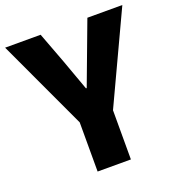

<svg xmlns="http://www.w3.org/2000/svg" viewBox="-143 -854 895 965"><g transform="rotate(-20 304.5 -372.0)"><path d="M215 -263 -9 -744H181L243 -579L303 -413H307L431 -744H618L393 -263V0H215Z"/></g></svg>

Font: KaiGen Gothic KR Heavy
Style: Heavy
Weight: 900
Designer: Ryoko NISHIZUKA  (kana & ideographs); Paul D. Hunt (Latin, Greek & Cyrillic); Wenlong ZHANG  (bopomofo); Sandoll Communi
Foundry: Adobe Systems Incorporated
Version: Version 1.002 March 28, 2018